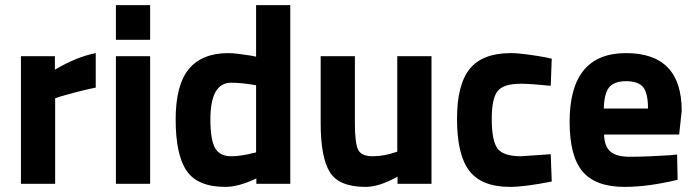

<svg xmlns="http://www.w3.org/2000/svg" viewBox="-20 -720 2724 752"><path d="M62 0V-500H195V-447Q279 -497 355 -512V-377Q316 -369 276 -358.5Q236 -348 216 -342L196 -335V0Z M434 0V-500H568V0ZM434 -564V-700H568V-564Z M1117 -700V0H984V-21Q914 12 863 12Q754 12 711 -51Q668 -114 668 -252Q668 -387 719.5 -449.5Q771 -512 875 -512Q891 -512 918 -508.5Q945 -505 964 -502L983 -498V-700ZM886 -108Q907 -108 931 -112Q955 -116 969 -120L983 -123V-386Q928 -396 885 -396Q804 -396 804 -252Q804 -174 822 -141Q840 -108 886 -108Z M1536 -500H1670V0H1537V-28Q1465 12 1412 12Q1308 12 1272 -45.5Q1236 -103 1236 -238V-500H1370V-236Q1370 -162 1382 -135Q1394 -108 1440 -108Q1462 -108 1486 -112.5Q1510 -117 1523 -122L1536 -126Z M1981 -512Q2007 -512 2047 -506.5Q2087 -501 2114 -496L2141 -490L2137 -384Q2058 -392 2020 -392Q1951 -392 1928.5 -362.5Q1906 -333 1906 -255Q1906 -169 1928.5 -138.5Q1951 -108 2021 -108L2137 -116L2141 -9Q2034 12 1978 12Q1867 12 1818.5 -50.5Q1770 -113 1770 -255Q1770 -389 1820 -450.5Q1870 -512 1981 -512Z M2447 -106Q2483 -106 2529.5 -108Q2576 -110 2604 -112L2632 -115L2634 -16Q2519 12 2426 12Q2313 12 2262 -48Q2211 -108 2211 -243Q2211 -512 2432 -512Q2650 -512 2650 -286L2640 -193H2346Q2347 -147 2370.5 -126.5Q2394 -106 2447 -106ZM2345 -295H2518Q2518 -355 2499 -378.5Q2480 -402 2432 -402Q2385 -402 2365.5 -377.5Q2346 -353 2345 -295Z"/></svg>

Font: TitilliumText
Style: ExtraBold
Weight: 800
Designer: Accademia di Belle Arti di Urbino and others
Foundry: Accademia di Belle Arti di Urbino and others.
Version: Version 60.001